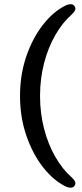

<svg xmlns="http://www.w3.org/2000/svg" viewBox="-20 -761 387 911"><path d="M75 -305.7Q75 -406.7 104.9 -493.8Q134.7 -580.8 184.3 -644Q233.8 -707.2 292.8 -735.8Q326.6 -749.5 336.1 -727.3Q339.8 -719.3 335.2 -710.6Q330.5 -701.9 320.5 -692.4Q276.2 -653.6 242.1 -594Q208 -534.5 189 -460.8Q170 -387.1 170 -305.7Q170 -224.3 189 -150.7Q208 -77.1 242.1 -17.5Q276.2 42.2 320.5 81Q330.5 90.2 335.2 99.1Q339.8 108 336.1 115.9Q326.6 138.1 292.8 124.4Q233.8 95.6 184.3 32.5Q134.7 -30.6 104.9 -117.9Q75 -205.2 75 -305.7Z"/></svg>

Font: Fraunces SuperSoft
Style: Regular
Weight: 900
Version: Version 1.000;[b76b70a41]